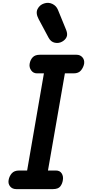

<svg xmlns="http://www.w3.org/2000/svg" viewBox="-20 -1307 602 1327"><path d="M92 0Q65 0 50 -18.5Q35 -37 39.5 -62.5Q44 -89 61.2 -108.8Q78.5 -128.5 112.5 -128.5H167.5L283.5 -800H235.5Q210 -800 195.2 -821Q180.5 -842 185 -867Q189.5 -893.5 206 -911Q222.5 -928.5 254.5 -928.5H509.5Q534 -928.5 549.5 -911Q565 -893.5 561.5 -867Q557 -842 540.2 -821Q523.5 -800 489.5 -800H428.5L311.5 -128.5H366.5Q393.5 -128.5 406.2 -108.8Q419 -89 414.5 -62.5Q411 -37 396.5 -18.5Q382 0 346 0ZM409 -1019Q385.5 -1006 358.5 -1011.8Q331.5 -1017.5 316 -1046L247 -1175Q225 -1216.5 239.8 -1245Q254.5 -1273.5 284.5 -1283Q314.5 -1293 341.8 -1280Q369 -1267 380.5 -1239L437.5 -1099.5Q449 -1070 440 -1050.5Q431 -1031 409 -1019Z"/></svg>

Font: Edu AU VIC WA NT Hand
Style: Bold
Weight: 700
Version: Version 1.001